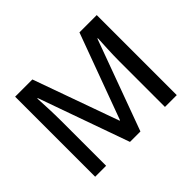

<svg xmlns="http://www.w3.org/2000/svg" viewBox="-146 -962 1211 1211"><g transform="rotate(-45 459.0 -357.0)"><path d="M499 0 721.2 -606H725.1C723.1 -564 717.8 -475.6 717.8 -409.2V0H823.2V-713.9H668.9L458 -141.1H454.1L249 -713.9H95.2V0H192.9V-402.8C192.9 -478 188 -565.9 186 -606.9H189.9L405.8 0Z"/></g></svg>

Font: Noto Reveo Sans
Style: Regular
Weight: 500
Designer: Monotype Design Team
Foundry: Monotype Imaging Inc.
Version: Version 2.007